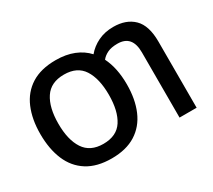

<svg xmlns="http://www.w3.org/2000/svg" viewBox="-137 -981 1383 1246"><g transform="rotate(-30 555.0 -357.5)"><path d="M707 -358Q707 -247 671.5 -164Q636 -81 564 -35.5Q492 10 383 10Q273 10 201 -35.5Q129 -81 94 -164Q59 -247 59 -359Q59 -469 94 -551.5Q129 -634 201 -679.5Q273 -725 384 -725Q461 -725 519.5 -701.5Q578 -678 617 -635Q651 -676 701.5 -700.5Q752 -725 816 -725Q912 -725 967.5 -670.5Q1023 -616 1023 -496V0H895V-489Q895 -617 785 -617Q739 -617 710 -603Q681 -589 664 -567Q707 -481 707 -358ZM194 -358Q194 -237 239.5 -168Q285 -99 383 -99Q483 -99 527.5 -168Q572 -237 572 -358Q572 -479 527.5 -548Q483 -617 384 -617Q285 -617 239.5 -548Q194 -479 194 -358Z"/></g></svg>

Font: Noto Sans SemiBold
Style: Regular
Weight: 600
Designer: Monotype Design Team
Foundry: Monotype Imaging Inc.
Version: Version 2.007